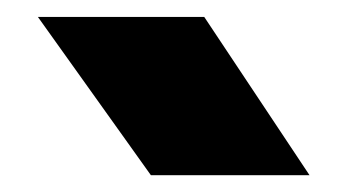

<svg xmlns="http://www.w3.org/2000/svg" viewBox="-20 -836 414 229"><path d="M223.6 -815.8 349.2 -627H160L25.2 -815.8Z"/></svg>

Font: Unbounded
Style: Regular
Weight: 400
Designer: Luke Prowse, Jean-Baptiste Morizot, Fátima Lázaro, Florian Runge
Foundry: NaN
Version: Version 1.701;gftools[0.9.28.dev5+ged2979d]